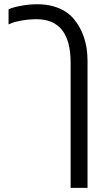

<svg xmlns="http://www.w3.org/2000/svg" viewBox="-20 -660 514 920"><path d="M318.4 -359.4Q318.4 -567.9 155.3 -567.9Q119.1 -567.9 84.7 -561.8Q50.3 -555.7 35.6 -549.3L21 -543V-615.2Q37.6 -624 78.1 -631.8Q118.7 -639.6 159.7 -639.6Q200.7 -639.6 235.4 -629.9Q297.9 -612.3 334 -568.8Q399.4 -489.7 399.4 -369.1V240.2H318.4Z"/></svg>

Font: OpenSansHebrew-Regular
Style: Regular
Weight: 400
Foundry: Ascender Corporation, Yanek Iontef
Version: Version 2.001;PS 002.001;hotconv 1.0.70;makeotf.lib2.5.58329